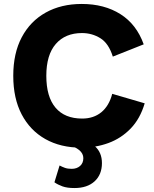

<svg xmlns="http://www.w3.org/2000/svg" viewBox="-20 -735 777 970"><path d="M711 -213Q688 -135 640 -85.5Q592 -36 528 -12.5Q464 11 391 11Q286 11 209 -32.5Q132 -76 89.5 -157Q47 -238 47 -352Q47 -466 90 -547Q133 -628 211 -671.5Q289 -715 393 -715Q507 -715 588.5 -663.5Q670 -612 706 -511L550 -449Q529 -516 487 -542Q445 -568 394 -568Q310 -568 262 -513Q214 -458 214 -352Q214 -246 260.5 -191Q307 -136 395 -136Q453 -136 492 -168Q531 -200 547 -261ZM306 -11 347 -38Q423 -28 459 3.5Q495 35 495 89Q495 147 458 181Q421 215 356 215Q319 215 295.5 206.5Q272 198 255 186L281 101Q294 108 308 113Q322 118 342 118Q368 118 384.5 103.5Q401 89 401 64Q401 41 380.5 23.5Q360 6 306 -11Z"/></svg>

Font: Prodigy Sans
Style: Bold
Weight: 700
Designer: Wei Huang
Foundry: Wei Huang
Version: Version 1.003; ttfautohint (v1.8.3)